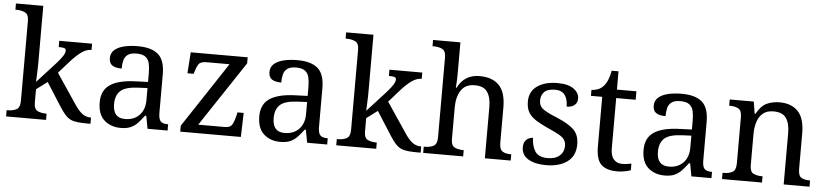

<svg xmlns="http://www.w3.org/2000/svg" viewBox="-44 -994 5414 1257"><g transform="rotate(5 2662.5 -366.0)"><path d="M17.6 0V-41H25.4Q58.6 -41 82 -53.2Q105.5 -65.4 105.5 -111.3V-634.8Q105.5 -677.7 81.5 -689.5Q57.6 -701.2 25.4 -701.2H17.6V-742.2H197.3V-365.2Q197.3 -352.5 196.8 -332Q196.3 -311.5 195.3 -291Q194.3 -270.5 193.8 -256.3Q193.4 -242.2 193.4 -242.2L315.4 -376Q346.7 -411.1 357.9 -430.2Q369.1 -449.2 369.1 -462.9Q369.1 -475.6 357.4 -479Q345.7 -482.4 321.3 -482.4V-523.4H537.1V-482.4Q503.9 -482.4 470.7 -458.5Q437.5 -434.6 399.4 -391.6L331.1 -314.5L460.9 -121.1Q486.3 -82 511.2 -61.5Q536.1 -41 569.3 -41H572.3V0H558.6Q516.6 0 488.3 -2.9Q460 -5.9 440.9 -15.1Q421.9 -24.4 404.8 -43.5Q387.7 -62.5 367.2 -94.7L269.5 -248L197.3 -194.3V-106.4Q197.3 -63.5 221.2 -52.2Q245.1 -41 277.3 -41H280.3V0Z M771.5 9.8Q706.1 9.8 663.1 -28.3Q620.1 -66.4 620.1 -146.5Q620.1 -224.6 675.3 -261.7Q730.5 -298.8 842.8 -302.7L923.8 -305.7V-364.3Q923.8 -399.4 918 -426.3Q912.1 -453.1 892.6 -468.8Q873 -484.4 833 -484.4Q795.9 -484.4 776.4 -470.7Q756.8 -457 750.5 -433.1Q744.1 -409.2 744.1 -377.9Q703.1 -377.9 682.1 -392.1Q661.1 -406.2 661.1 -439.5Q661.1 -473.6 685.1 -494.1Q709 -514.6 749 -523.9Q789.1 -533.2 836.9 -533.2Q926.8 -533.2 971.2 -495.1Q1015.6 -457 1015.6 -364.3V-111.3Q1015.6 -70.3 1029.3 -55.7Q1043 -41 1076.2 -41H1079.1V0H947.3L931.6 -84H923.8Q903.3 -56.6 883.8 -35.6Q864.3 -14.6 838.4 -2.4Q812.5 9.8 771.5 9.8ZM793.9 -50.8Q853.5 -50.8 888.7 -87.4Q923.8 -124 923.8 -186.5V-265.6L861.3 -262.7Q778.3 -258.8 746.6 -229Q714.8 -199.2 714.8 -141.6Q714.8 -50.8 793.9 -50.8Z M1162.1 0V-39.1L1445.3 -467.8H1293Q1253.9 -467.8 1241.2 -447.8Q1228.5 -427.7 1217.8 -388.7L1216.8 -384.8H1175.8L1185.5 -523.4H1559.6V-483.4L1275.4 -55.7H1453.1Q1487.3 -55.7 1500 -80.1Q1512.7 -104.5 1519.5 -135.7L1524.4 -158.2H1565.4L1560.5 0Z M1820.3 9.8Q1754.9 9.8 1711.9 -28.3Q1668.9 -66.4 1668.9 -146.5Q1668.9 -224.6 1724.1 -261.7Q1779.3 -298.8 1891.6 -302.7L1972.7 -305.7V-364.3Q1972.7 -399.4 1966.8 -426.3Q1960.9 -453.1 1941.4 -468.8Q1921.9 -484.4 1881.8 -484.4Q1844.7 -484.4 1825.2 -470.7Q1805.7 -457 1799.3 -433.1Q1793 -409.2 1793 -377.9Q1752 -377.9 1731 -392.1Q1710 -406.2 1710 -439.5Q1710 -473.6 1733.9 -494.1Q1757.8 -514.6 1797.9 -523.9Q1837.9 -533.2 1885.7 -533.2Q1975.6 -533.2 2020 -495.1Q2064.5 -457 2064.5 -364.3V-111.3Q2064.5 -70.3 2078.1 -55.7Q2091.8 -41 2125 -41H2127.9V0H1996.1L1980.5 -84H1972.7Q1952.1 -56.6 1932.6 -35.6Q1913.1 -14.6 1887.2 -2.4Q1861.3 9.8 1820.3 9.8ZM1842.8 -50.8Q1902.3 -50.8 1937.5 -87.4Q1972.7 -124 1972.7 -186.5V-265.6L1910.2 -262.7Q1827.1 -258.8 1795.4 -229Q1763.7 -199.2 1763.7 -141.6Q1763.7 -50.8 1842.8 -50.8Z M2187.5 0V-41H2195.3Q2228.5 -41 2252 -53.2Q2275.4 -65.4 2275.4 -111.3V-634.8Q2275.4 -677.7 2251.5 -689.5Q2227.5 -701.2 2195.3 -701.2H2187.5V-742.2H2367.2V-365.2Q2367.2 -352.5 2366.7 -332Q2366.2 -311.5 2365.2 -291Q2364.3 -270.5 2363.8 -256.3Q2363.3 -242.2 2363.3 -242.2L2485.4 -376Q2516.6 -411.1 2527.8 -430.2Q2539.1 -449.2 2539.1 -462.9Q2539.1 -475.6 2527.3 -479Q2515.6 -482.4 2491.2 -482.4V-523.4H2707V-482.4Q2673.8 -482.4 2640.6 -458.5Q2607.4 -434.6 2569.3 -391.6L2501 -314.5L2630.9 -121.1Q2656.2 -82 2681.2 -61.5Q2706.1 -41 2739.3 -41H2742.2V0H2728.5Q2686.5 0 2658.2 -2.9Q2629.9 -5.9 2610.8 -15.1Q2591.8 -24.4 2574.7 -43.5Q2557.6 -62.5 2537.1 -94.7L2439.5 -248L2367.2 -194.3V-106.4Q2367.2 -63.5 2391.1 -52.2Q2415 -41 2447.3 -41H2450.2V0Z M2758.8 0V-41H2766.6Q2799.8 -41 2823.2 -53.2Q2846.7 -65.4 2846.7 -111.3V-634.8Q2846.7 -677.7 2822.8 -689.5Q2798.8 -701.2 2766.6 -701.2H2758.8V-742.2H2938.5V-527.3Q2938.5 -509.8 2937.5 -490.7Q2936.5 -471.7 2935.5 -458Q2934.6 -444.3 2934.6 -444.3H2939.5Q2984.4 -533.2 3083 -533.2Q3167 -533.2 3211.4 -487.8Q3255.9 -442.4 3255.9 -341.8V-111.3Q3255.9 -65.4 3276.9 -53.2Q3297.9 -41 3331.1 -41H3334V0H3164.1V-336.9Q3164.1 -400.4 3140.1 -435.5Q3116.2 -470.7 3056.6 -470.7Q2996.1 -470.7 2967.3 -427.7Q2938.5 -384.8 2938.5 -312.5V-106.4Q2938.5 -63.5 2962.4 -52.2Q2986.3 -41 3018.6 -41H3021.5V0Z M3566.4 9.8Q3493.2 9.8 3449.2 -16.6Q3405.3 -43 3405.3 -93.8Q3405.3 -120.1 3416 -134.8Q3426.8 -149.4 3440.9 -155.3Q3455.1 -161.1 3466.8 -161.1Q3466.8 -110.4 3489.7 -73.7Q3512.7 -37.1 3572.3 -37.1Q3624 -37.1 3651.9 -62Q3679.7 -86.9 3679.7 -126Q3679.7 -150.4 3669.4 -166Q3659.2 -181.6 3633.3 -196.8Q3607.4 -211.9 3559.6 -232.4Q3509.8 -254.9 3477.1 -275.9Q3444.3 -296.9 3428.2 -324.7Q3412.1 -352.5 3412.1 -394.5Q3412.1 -460.9 3462.4 -496.6Q3512.7 -532.2 3595.7 -532.2Q3666 -532.2 3702.1 -505.9Q3738.3 -479.5 3738.3 -442.4Q3738.3 -416 3720.2 -399.9Q3702.1 -383.8 3668 -383.8Q3668 -432.6 3647.5 -460Q3627 -487.3 3584 -487.3Q3534.2 -487.3 3512.7 -465.3Q3491.2 -443.4 3491.2 -409.2Q3491.2 -372.1 3519 -352.1Q3546.9 -332 3612.3 -305.7Q3689.5 -273.4 3724.1 -239.3Q3758.8 -205.1 3758.8 -143.6Q3758.8 -67.4 3706.1 -28.8Q3653.3 9.8 3566.4 9.8Z M4036.1 9.8Q3961.9 9.8 3928.2 -23.9Q3894.5 -57.6 3894.5 -141.6V-467.8H3820.3V-506.8Q3837.9 -506.8 3859.4 -514.2Q3880.9 -521.5 3896.5 -538.1Q3913.1 -555.7 3923.8 -581.1Q3934.6 -606.4 3941.4 -643.6H3986.3V-523.4H4114.3V-467.8H3986.3V-138.7Q3986.3 -88.9 4006.8 -65.4Q4027.3 -42 4060.5 -42Q4078.1 -42 4092.8 -43.9Q4107.4 -45.9 4123 -48.8V-5.9Q4110.4 0 4085 4.9Q4059.6 9.8 4036.1 9.8Z M4345.7 9.8Q4280.3 9.8 4237.3 -28.3Q4194.3 -66.4 4194.3 -146.5Q4194.3 -224.6 4249.5 -261.7Q4304.7 -298.8 4417 -302.7L4498 -305.7V-364.3Q4498 -399.4 4492.2 -426.3Q4486.3 -453.1 4466.8 -468.8Q4447.3 -484.4 4407.2 -484.4Q4370.1 -484.4 4350.6 -470.7Q4331.1 -457 4324.7 -433.1Q4318.4 -409.2 4318.4 -377.9Q4277.3 -377.9 4256.3 -392.1Q4235.4 -406.2 4235.4 -439.5Q4235.4 -473.6 4259.3 -494.1Q4283.2 -514.6 4323.2 -523.9Q4363.3 -533.2 4411.1 -533.2Q4501 -533.2 4545.4 -495.1Q4589.8 -457 4589.8 -364.3V-111.3Q4589.8 -70.3 4603.5 -55.7Q4617.2 -41 4650.4 -41H4653.3V0H4521.5L4505.9 -84H4498Q4477.5 -56.6 4458 -35.6Q4438.5 -14.6 4412.6 -2.4Q4386.7 9.8 4345.7 9.8ZM4368.2 -50.8Q4427.7 -50.8 4462.9 -87.4Q4498 -124 4498 -186.5V-265.6L4435.5 -262.7Q4352.5 -258.8 4320.8 -229Q4289.1 -199.2 4289.1 -141.6Q4289.1 -50.8 4368.2 -50.8Z M4722.7 0V-41H4730.5Q4763.7 -41 4787.1 -53.2Q4810.5 -65.4 4810.5 -111.3V-416Q4810.5 -459 4787.6 -470.7Q4764.6 -482.4 4732.4 -482.4H4727.5V-523.4H4885.7L4898.4 -444.3H4903.3Q4933.6 -499 4971.2 -516.1Q5008.8 -533.2 5055.7 -533.2Q5132.8 -533.2 5176.3 -487.8Q5219.7 -442.4 5219.7 -341.8V-111.3Q5219.7 -65.4 5239.7 -53.2Q5259.8 -41 5293 -41H5297.9V0H5127.9V-336.9Q5127.9 -400.4 5104 -435.5Q5080.1 -470.7 5020.5 -470.7Q4976.6 -470.7 4950.7 -448.7Q4924.8 -426.8 4913.6 -390.6Q4902.3 -354.5 4902.3 -312.5V-106.4Q4902.3 -63.5 4925.3 -52.2Q4948.2 -41 4980.5 -41H4985.4V0Z"/></g></svg>

Font: Noto Serif Todhri
Style: Regular
Weight: 400
Designer: Mikhail Merkuryev
Version: Version 1.000; ttfautohint (v1.8.4.7-5d5b)